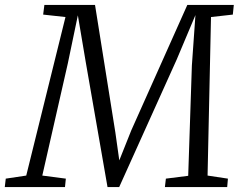

<svg xmlns="http://www.w3.org/2000/svg" viewBox="-52 -763 980 783"><path d="M-32.5 0 -28.5 -34.5 55 -47 215 -693.5 124 -703.5 129 -743H335.5L418.5 -222.5L434.5 -109L483 -230.5L712 -743H901.5L897.5 -703.5L808.5 -693.5L794.5 -47L877.5 -34.5L874.5 0H620.5L624.5 -34.5L715.5 -46L730.5 -496L745 -701.5L668.5 -520L434 0H386.5L298 -508L265.5 -700.5L224.5 -504L120.5 -47L216.5 -34.5L213 0Z"/></svg>

Font: Merriweather 20pt Light
Style: Italic
Weight: 300
Italic angle: -7.8°
Version: Version 2.101